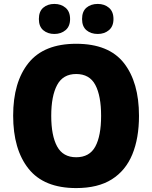

<svg xmlns="http://www.w3.org/2000/svg" viewBox="-20 -948 776 978"><path d="M688 -358Q688 -244 654 -161.5Q620 -79 549.5 -34.5Q479 10 368 10Q204 10 125.5 -88.5Q47 -187 47 -359Q47 -530 125.5 -627.5Q204 -725 368 -725Q534 -725 611 -627Q688 -529 688 -358ZM241 -358Q241 -257 271 -202Q301 -147 368 -147Q436 -147 465.5 -201.5Q495 -256 495 -358Q495 -460 465.5 -515.5Q436 -571 368 -571Q301 -571 271 -515Q241 -459 241 -358ZM178 -851Q178 -890 200.5 -909Q223 -928 257 -928Q291 -928 314 -908.5Q337 -889 337 -851Q337 -814 314 -794.5Q291 -775 257 -775Q223 -775 200.5 -794Q178 -813 178 -851ZM398 -851Q398 -890 420.5 -909Q443 -928 478 -928Q512 -928 535 -908.5Q558 -889 558 -851Q558 -814 535 -794.5Q512 -775 478 -775Q443 -775 420.5 -794Q398 -813 398 -851Z"/></svg>

Font: Noto Sans Bengali SemiCondensed Black
Style: Regular
Weight: 900
Width: 4
Designer: Joana Ranito - Universal Thirst; Jelle Bosma - Monotype Design Team
Foundry: Universal Thirst ehf.
Version: Version 3.000; ttfautohint (v1.8.4.7-5d5b)